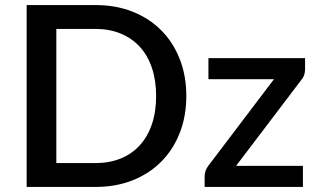

<svg xmlns="http://www.w3.org/2000/svg" viewBox="-20 -740 1258 760"><path d="M717.5 -360Q717.5 -280 691.5 -213.8Q665.5 -147.5 618.2 -100Q571 -52.5 504.8 -26.2Q438.5 0 357.5 0H85.5V-720H357.5Q438.5 -720 504.8 -693.8Q571 -667.5 618.2 -620Q665.5 -572.5 691.5 -506.2Q717.5 -440 717.5 -360ZM598 -360Q598 -422 581.2 -471.5Q564.5 -521 533.2 -555Q502 -589 457.5 -607.2Q413 -625.5 357.5 -625.5H203V-94.5H357.5Q413 -94.5 457.5 -112.5Q502 -130.5 533.2 -164.8Q564.5 -199 581.2 -248.2Q598 -297.5 598 -360ZM1187.5 -465Q1187.5 -453.5 1183.8 -442.5Q1180 -431.5 1173 -424L914.5 -83.5H1179V0H790V-45Q790 -52.5 793.5 -63Q797 -73.5 804 -83L1064.5 -426.5H805V-510H1187.5Z"/></svg>

Font: Lato SemiBold
Style: Regular
Weight: 600
Designer: Lukasz Dziedzic with Adam Twardoch and Botio Nikoltchev
Foundry: tyPoland Lukasz Dziedzic
Version: Version 2.015; 2015-08-06; http://www.latofonts.com/